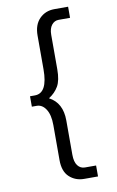

<svg xmlns="http://www.w3.org/2000/svg" viewBox="-103 -882 648 1064"><g transform="rotate(-10 221.5 -350.5)"><path d="M65.4 -317.4V-376H92.8Q165 -376 165 -509.8V-700.2Q165 -760.7 198.2 -794.4Q231.4 -828.1 282.2 -828.1H359.4V-765.6H294.9Q271.5 -765.6 255.9 -746.1Q240.2 -726.6 240.2 -690.4V-497.1Q240.2 -434.6 221.2 -401.9Q202.1 -369.1 167 -346.7Q240.2 -308.6 240.2 -209V-16.6Q240.2 24.4 255.9 44.9Q271.5 65.4 296.9 65.4H359.4V127H282.2Q232.4 127 198.7 95.7Q165 64.5 165 1V-196.3Q165 -253.9 144.5 -285.6Q124 -317.4 92.8 -317.4Z"/></g></svg>

Font: Batunionen A1
Style: Regular
Weight: 400
Designer: HanYang I&C Co.,Ltd.
Foundry: HanYang I&C Co.,Ltd.
Version: Version 2.50; ttfautohint (v1.6)